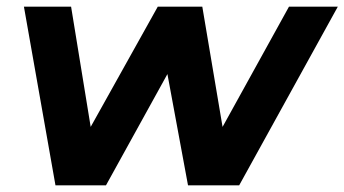

<svg xmlns="http://www.w3.org/2000/svg" viewBox="-20 -558 1037 578"><path d="M997 -538 700 0H546L484 -335L299 0H147L52 -538H194L253 -176L455 -538H589L650 -176L850 -538Z"/></svg>

Font: Idrija
Style: Bold Italic
Weight: 700
Italic angle: -11.3°
Designer: Julieta Ulanovsky
Foundry: Julieta Ulanovsky
Version: Version 7.200